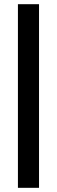

<svg xmlns="http://www.w3.org/2000/svg" viewBox="-20 -795 272 920"><path d="M65.9 -774.9H167V105H65.9Z"/></svg>

Font: LT Wave Text Bold
Style: Regular
Weight: 700
Designer: Daniel Lyons
Version: Version 2.5 (Glyphs App)